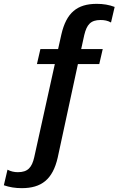

<svg xmlns="http://www.w3.org/2000/svg" viewBox="-83 -755 622 998"><path d="M95 62C83 115 62 140 10 140C-9 140 -27 136 -44 127L-63 208C-34 218 -4 223 30 223C132 223 191 178 217 64L322 -422H433L451 -500H339L355 -573C368 -627 388 -651 440 -651C459 -651 477 -648 494 -638L513 -719C484 -730 454 -735 420 -735C318 -735 262 -689 236 -576L219 -500H127L109 -422H202Z"/></svg>

Font: Perun SemiBold Italic
Style: Regular
Weight: 400
Italic angle: -12°
Foundry: Copyright (c) Stefan Peev, Context Ltd, 2016
Version: Version 1.026